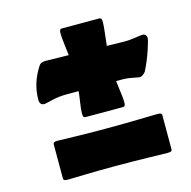

<svg xmlns="http://www.w3.org/2000/svg" viewBox="-94 -713 800 806"><g transform="rotate(-15 305.5 -310.0)"><path d="M70.8 -356.4Q70.8 -429.2 114.3 -495.1Q121.6 -506.3 142.1 -506.3Q144 -506.3 242.7 -504.4Q241.2 -518.1 237.1 -552Q232.9 -585.9 232.9 -600.1Q232.9 -611.3 235.1 -615.7Q237.3 -620.1 245.1 -620.1H404.8Q412.6 -620.1 414.8 -615.7Q417 -611.3 417 -600.1Q417 -585.4 412.8 -550.3Q408.7 -515.1 407.2 -500.5Q465.3 -499 482.4 -499Q507.8 -499 531 -502.9Q554.2 -506.8 565.4 -506.8Q572.3 -506.8 576.9 -501.5Q581.5 -496.1 581.5 -488.8Q581.5 -478 566.7 -434.6Q551.8 -391.1 533.7 -356Q530.3 -349.6 522.2 -343.8Q514.2 -337.9 507.3 -337.9Q502.4 -337.9 479 -342.8Q455.6 -347.7 437.5 -347.7H406.7Q408.2 -331.5 412.6 -300.5Q417 -269.5 417 -254.9Q417 -243.7 414.8 -239.3Q412.6 -234.9 404.8 -234.9H245.1Q237.3 -234.9 235.1 -239.3Q232.9 -243.7 232.9 -254.9Q232.9 -269 237.5 -299.8Q242.2 -330.6 243.7 -347.7H189.9Q157.7 -347.7 126.5 -340.1Q95.2 -332.5 91.3 -332.5Q70.8 -332.5 70.8 -356.4ZM308.1 -3.9Q235.8 -3.9 174.6 -2.2Q113.3 -0.5 105 -0.5Q93.8 -0.5 89.4 -2.7Q85 -4.9 85 -12.7V-157.7Q85 -165 89.4 -167.2Q93.8 -169.4 105 -169.4Q113.3 -169.4 174.6 -167.7Q235.8 -166 308.1 -166H318.4Q390.6 -166 459.7 -167.7Q528.8 -169.4 537.1 -169.4Q548.3 -169.4 552.7 -167.2Q557.1 -165 557.1 -157.7V-12.7Q557.1 -4.9 552.7 -2.7Q548.3 -0.5 537.1 -0.5Q528.8 -0.5 459.7 -2.2Q390.6 -3.9 318.4 -3.9Z"/></g></svg>

Font: Cooper* Black
Style: Italic
Weight: 900
Italic angle: -7°
Designer: Owen Earl
Foundry: indestructible type*
Version: Version 0.001